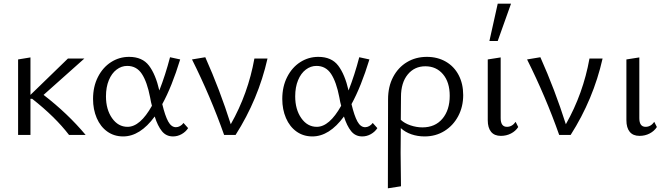

<svg xmlns="http://www.w3.org/2000/svg" viewBox="-20 -731 3605 1040"><path d="M154 -196H145V0H78V-409L145 -420V-217L348 -414H437L216 -217Q347 -116 444 0H354Q279 -98 154 -196Z M484 -195Q484 -262 510.5 -314Q537 -366 581.5 -394.5Q626 -423 679 -423Q751 -423 787 -375.5Q823 -328 843 -241Q876 -325 901 -421L956 -409Q911 -262 859 -167Q874 -104 891 -73Q908 -42 933 -42Q944 -42 955 -48Q966 -54 974 -65L999 -37Q986 -17 964 -4.5Q942 8 917 8Q880 8 857 -20.5Q834 -49 818 -100Q739 8 647 8Q598 8 561 -18.5Q524 -45 504 -91.5Q484 -138 484 -195ZM671 -44Q739 -44 803 -158Q798 -175 793 -204Q777 -287 748.5 -330.5Q720 -374 669 -374Q638 -374 611.5 -354Q585 -334 569.5 -296.5Q554 -259 554 -209Q554 -138 587 -91Q620 -44 671 -44Z M1020 -409 1092 -421Q1171 -244 1230 -58Q1324 -224 1358 -414H1429Q1379 -193 1256 0H1194Q1121 -207 1020 -409Z M1509 -195Q1509 -262 1535.5 -314Q1562 -366 1606.5 -394.5Q1651 -423 1704 -423Q1776 -423 1812 -375.5Q1848 -328 1868 -241Q1901 -325 1926 -421L1981 -409Q1936 -262 1884 -167Q1899 -104 1916 -73Q1933 -42 1958 -42Q1969 -42 1980 -48Q1991 -54 1999 -65L2024 -37Q2011 -17 1989 -4.5Q1967 8 1942 8Q1905 8 1882 -20.5Q1859 -49 1843 -100Q1764 8 1672 8Q1623 8 1586 -18.5Q1549 -45 1529 -91.5Q1509 -138 1509 -195ZM1696 -44Q1764 -44 1828 -158Q1823 -175 1818 -204Q1802 -287 1773.5 -330.5Q1745 -374 1694 -374Q1663 -374 1636.5 -354Q1610 -334 1594.5 -296.5Q1579 -259 1579 -209Q1579 -138 1612 -91Q1645 -44 1696 -44Z M2082 -193Q2082 -262 2109.5 -314Q2137 -366 2184.5 -394.5Q2232 -423 2292 -423Q2350 -423 2395 -397Q2440 -371 2464.5 -324Q2489 -277 2489 -216Q2489 -153 2462 -102Q2435 -51 2387.5 -21.5Q2340 8 2280 8Q2242 8 2208.5 -3.5Q2175 -15 2151 -37L2150 98Q2150 152 2152 278L2081 289Q2082 125 2082 -193ZM2268 -41Q2337 -41 2376.5 -88Q2416 -135 2416 -212Q2416 -286 2379.5 -329Q2343 -372 2284 -372Q2225 -372 2188.5 -327.5Q2152 -283 2152 -206L2151 -82Q2171 -63 2203.5 -52Q2236 -41 2268 -41Z M2622 -80V-409L2692 -420V-91Q2692 -44 2726 -44Q2754 -44 2773 -71L2787 -43Q2773 -21 2748 -8Q2723 5 2693 5Q2658 5 2640 -17Q2622 -39 2622 -80ZM2676 -711H2748L2676 -509H2631Z M2835 -409 2907 -421Q2986 -244 3045 -58Q3139 -224 3173 -414H3244Q3194 -193 3071 0H3009Q2936 -207 2835 -409Z M3373 -80V-409L3443 -420V-91Q3443 -44 3477 -44Q3505 -44 3524 -71L3538 -43Q3524 -21 3499 -8Q3474 5 3444 5Q3409 5 3391 -17Q3373 -39 3373 -80Z"/></svg>

Font: QiushuiShotai Bright
Style: Regular
Weight: 400
Designer: Christian Thalmann (Catharsis Fonts)
Version: Version 1.250;